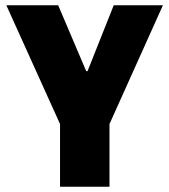

<svg xmlns="http://www.w3.org/2000/svg" viewBox="-20 -706 640 726"><path d="M207 0V-237L4 -686H200L306 -437H311L410 -686H596L394 -237V0Z"/></svg>

Font: Chivo Mono ExtraBold
Style: Regular
Weight: 800
Monospace: yes
Designer: Hector Gatti
Foundry: Omnibus-Type
Version: Version 1.008